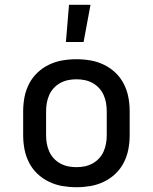

<svg xmlns="http://www.w3.org/2000/svg" viewBox="-20 -776 640 804"><path d="M300 8Q270 8 241 3Q212 -2 185 -15Q158 -28 136.5 -48.5Q115 -69 101.5 -95.5Q88 -122 82.5 -151Q77 -180 77 -210V-310Q77 -340 82.5 -369Q88 -398 101.5 -424.5Q115 -451 136.5 -471.5Q158 -492 185 -505Q212 -518 241 -523Q270 -528 300 -528Q330 -528 359 -523Q388 -518 415 -505Q442 -492 463.5 -471.5Q485 -451 498.5 -424.5Q512 -398 517.5 -369Q523 -340 523 -310V-210Q523 -180 517.5 -151Q512 -122 498.5 -95.5Q485 -69 463.5 -48.5Q442 -28 415 -15Q388 -2 359 3Q330 8 300 8ZM300 -76Q318 -76 335 -79.5Q352 -83 367.5 -91.5Q383 -100 395 -113Q407 -126 414 -142Q421 -158 424 -175Q427 -192 427 -210V-310Q427 -328 424 -345Q421 -362 414 -378Q407 -394 395 -407Q383 -420 367.5 -428.5Q352 -437 335 -440.5Q318 -444 300 -444Q282 -444 265 -440.5Q248 -437 232.5 -428.5Q217 -420 205 -407Q193 -394 186 -378Q179 -362 176 -345Q173 -328 173 -310V-210Q173 -192 176 -175Q179 -158 186 -142Q193 -126 205 -113Q217 -100 232.5 -91.5Q248 -83 265 -79.5Q282 -76 300 -76ZM256 -600 269 -756H359L330 -600Z"/></svg>

Font: Iosevka Fixed Curly Md Ex
Style: Regular
Weight: 500
Width: 7
Monospace: yes
Designer: Belleve Invis
Foundry: Belleve Invis
Version: Version 30.1.2